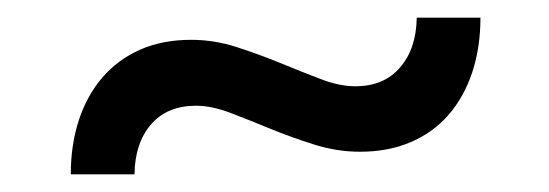

<svg xmlns="http://www.w3.org/2000/svg" viewBox="-20 -404 620 217"><path d="M381.5 -306.5Q414 -306.5 432.2 -327.8Q450.5 -349 451 -384H523Q523 -350.5 513.8 -322.5Q504.5 -294.5 487.2 -274.5Q470 -254.5 444.5 -243.5Q419 -232.5 387 -232.5Q361 -232.5 335.5 -240.5Q310 -248.5 286.2 -258.2Q262.5 -268 241 -276.2Q219.5 -284.5 201.5 -284.5Q169 -284.5 150.8 -263.5Q132.5 -242.5 132 -207H60Q60 -240.5 69.2 -268.5Q78.5 -296.5 95.8 -316.5Q113 -336.5 138.2 -347.8Q163.5 -359 196 -359Q222 -359 247.5 -350.8Q273 -342.5 296.8 -332.8Q320.5 -323 342 -314.8Q363.5 -306.5 381.5 -306.5Z"/></svg>

Font: Lato-Regular
Style: Regular
Weight: 400
Designer: Lukasz Dziedzic with Adam Twardoch and Botio Nikoltchev
Foundry: tyPoland Lukasz Dziedzic
Version: Version 2.015; 2015-08-06; http://www.latofonts.com/